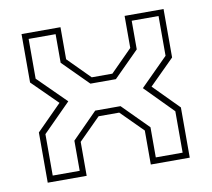

<svg xmlns="http://www.w3.org/2000/svg" viewBox="-65 -613 757 687"><g transform="rotate(-10 313.0 -270.0)"><path d="M55 0V-182.5L146 -274L55 -364V-540H196.5V-423.5L275.5 -344H350.5L429.5 -423.5V-540H571V-364L480.5 -274L571 -182.5V0H429.5V-123.5L350.5 -202.5H275.5L196.5 -123.5V0ZM77 -22H175V-131.5L267 -224.5H359L451.5 -131.5V-22H549V-172.5L449 -274L549 -374V-518.5H451.5V-414.5L359.5 -322.5H267L175 -414.5V-518.5H77V-374L178 -274L77 -172.5Z"/></g></svg>

Font: Tourney ExtraLight
Style: Regular
Weight: 250
Designer: Tyler Finck
Foundry: Etcetera Type Co
Version: Version 1.015